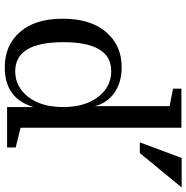

<svg xmlns="http://www.w3.org/2000/svg" viewBox="-8 -784 801 826"><g transform="rotate(90 393.0 -370.5)"><path d="M638 -571H592L659 -751H786ZM361 -750H529V-58L614 -37V0H440V-114Q404 10 269 10Q175 10 117.5 -55Q60 -120 60 -239.5Q60 -359 117.5 -426Q175 -493 268 -493Q335 -493 379.5 -461Q424 -429 436 -377V-699L361 -714ZM285 -448Q161 -448 161 -241.5Q161 -35 286 -35Q353 -35 396.5 -91Q440 -147 440 -241Q440 -335 396.5 -391.5Q353 -448 285 -448Z"/></g></svg>

Font: Ledger
Style: Regular
Weight: 400
Designer: Denis Masharov
Foundry: Denis Masharov
Version: 1.001